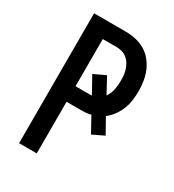

<svg xmlns="http://www.w3.org/2000/svg" viewBox="-178 -838 855 941"><g transform="rotate(30 250.0 -367.5)"><path d="M76 0V-735H255Q283 -735 311 -729Q339 -723 363.5 -709Q388 -695 406.5 -672.5Q425 -650 436 -624Q447 -598 451.5 -570Q456 -542 456 -514Q456 -488 452.5 -462Q449 -436 439.5 -411.5Q430 -387 414.5 -365.5Q399 -344 378 -328L425 -244L360 -213L313 -298Q299 -294 284.5 -293Q270 -292 255 -292H176V0ZM176 -380H255Q258 -380 261.5 -380Q265 -380 268 -381L217 -473L283 -504L330 -417Q345 -438 350 -463Q355 -488 355 -514Q355 -529 353.5 -545Q352 -561 347 -576Q342 -591 334 -604.5Q326 -618 313.5 -628Q301 -638 286 -642.5Q271 -647 255 -647H176Z"/></g></svg>

Font: Iosevka SS18 Semibold
Style: Regular
Weight: 600
Monospace: yes
Designer: Belleve Invis
Foundry: Belleve Invis
Version: Version 25.1.1; ttfautohint (v1.8.4)